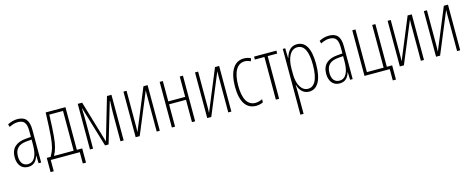

<svg xmlns="http://www.w3.org/2000/svg" viewBox="-35 -1228 5309 2151"><g transform="rotate(-15 2619.0 -152.5)"><path d="M156 10C228 10 258 -38 273 -89H275L278 0H308V-378C308 -492 267 -539 174 -539C136 -539 96 -528 61 -509L71 -477C110 -496 140 -505 171 -505C240 -505 271 -473 271 -374V-307L209 -302C99 -293 36 -238 36 -133C36 -58 72 10 156 10ZM161 -21C107 -21 74 -61 74 -133C74 -218 118 -263 211 -271L271 -276V-218C271 -100 240 -21 161 -21Z M382 131H419V0H756V131H793V-34H731V-529H502C497 -398 494 -320 488 -255C479 -153 465 -100 427 -34H382ZM466 -34C497 -90 513 -148 522 -251C527 -315 532 -383 535 -495H694V-34Z M874 0H910V-331C910 -352 909 -410 906 -467H909L1049 0H1090L1229 -467H1233C1229 -396 1228 -350 1228 -327V0H1265V-529H1213L1070 -41L925 -529H874Z M1404 0H1451L1648 -475H1649C1647 -439 1648 -401 1648 -365V0H1684V-529H1636L1439 -52H1438C1440 -82 1440 -115 1440 -147V-529H1404Z M1824 0H1861V-259H2057V0H2094V-529H2057V-293H1861V-529H1824Z M2234 0H2281L2478 -475H2479C2477 -439 2478 -401 2478 -365V0H2514V-529H2466L2269 -52H2268C2270 -82 2270 -115 2270 -147V-529H2234Z M2800 10C2827 10 2858 4 2882 -9V-45C2858 -32 2827 -24 2802 -24C2710 -24 2663 -106 2663 -259C2663 -417 2713 -505 2803 -505C2827 -505 2847 -499 2870 -487L2882 -520C2857 -533 2831 -539 2801 -539C2689 -539 2625 -436 2625 -258C2625 -83 2686 10 2800 10Z M3030 0H3068V-495H3178V-529H2919V-495H3030Z M3252 234H3289V-29C3289 -59 3288 -85 3287 -100H3290C3305 -46 3342 10 3416 10C3509 10 3569 -78 3569 -270C3569 -451 3516 -539 3417 -539C3340 -539 3305 -482 3286 -416H3283L3280 -529H3252ZM3412 -24C3339 -24 3289 -103 3289 -228V-291C3289 -416 3334 -505 3413 -505C3495 -505 3532 -421 3532 -270C3532 -89 3479 -24 3412 -24Z M3769 10C3841 10 3871 -38 3886 -89H3888L3891 0H3921V-378C3921 -492 3880 -539 3787 -539C3749 -539 3709 -528 3674 -509L3684 -477C3723 -496 3753 -505 3784 -505C3853 -505 3884 -473 3884 -374V-307L3822 -302C3712 -293 3649 -238 3649 -133C3649 -58 3685 10 3769 10ZM3774 -21C3720 -21 3687 -61 3687 -133C3687 -218 3731 -263 3824 -271L3884 -276V-218C3884 -100 3853 -21 3774 -21Z M4351 131H4388V-34H4326V-529H4289V-34H4095V-529H4058V0H4351Z M4468 0H4515L4712 -475H4713C4711 -439 4712 -401 4712 -365V0H4748V-529H4700L4503 -52H4502C4504 -82 4504 -115 4504 -147V-529H4468Z M4888 0H4935L5132 -475H5133C5131 -439 5132 -401 5132 -365V0H5168V-529H5120L4923 -52H4922C4924 -82 4924 -115 4924 -147V-529H4888Z"/></g></svg>

Font: Noto Sans ExtraCondensed ExtraLight
Style: Regular
Weight: 200
Width: 2
Designer: Monotype Design Team
Foundry: Monotype Imaging Inc.
Version: Version 2.013